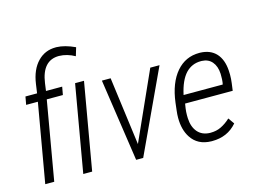

<svg xmlns="http://www.w3.org/2000/svg" viewBox="-102 -940 1501 1129"><g transform="rotate(-15 648.5 -375.5)"><path d="M332 0H277.8L369.6 -528.3H423.8ZM46.4 0 129.9 -479.5H58.6L67.4 -528.3H138.2L146 -583Q158.2 -668.9 204.1 -715.8Q248 -761.2 313.5 -761.2Q316.4 -761.2 318.8 -761.2Q368.2 -759.8 430.2 -731L415 -680.2Q368.2 -706.5 318.8 -707.5Q217.3 -707.5 198.7 -574.2L192.4 -528.3H291L282.2 -479.5H184.1L101.1 0Z M579.1 -500.5 633.8 -86.9 819.8 -501V-502H820.8H874H876.5L643.1 -1V0H642.1H601.1H600.1L599.6 -1L525.9 -500.5V-502H527.3H578.1H579.1Z M1185.1 -433.6Q1162.6 -460.4 1122.6 -461.9Q1119.6 -461.9 1116.7 -461.9Q1062.5 -461.9 1024.9 -422.9Q986.3 -381.8 967.8 -295.9H1206.1L1208.5 -308.6Q1210.9 -326.2 1210.4 -344.7Q1210.4 -352.5 1210.4 -360.8Q1208 -406.7 1185.1 -433.6ZM1211.4 -56.6Q1154.3 9.3 1061 9.3Q1058.6 9.3 1055.7 9.3Q973.1 7.8 933.1 -54.2Q901.9 -102.1 901.9 -174.3Q901.9 -195.3 904.8 -218.3L910.2 -264.6Q924.8 -382.3 981.4 -447.8Q1036.6 -511.2 1120.1 -511.2Q1123 -511.2 1126 -511.2Q1188 -509.3 1223.1 -471.2Q1257.3 -433.1 1261.7 -366.7Q1262.7 -353.5 1262.7 -340.8Q1262.7 -314.9 1259.3 -290L1253.4 -246.1V-245.1H1252H963.4L959 -217.3Q956.1 -196.8 956.1 -176.3Q956.1 -167 956.5 -157.2Q959 -104.5 985.8 -73.2Q1012.7 -42 1060.1 -40.5Q1062.5 -40.5 1064.5 -40.5Q1099.6 -40.5 1127.9 -54.2Q1158.2 -68.8 1185.1 -93.8L1186 -94.7L1187 -93.3L1211.4 -58.6L1211.9 -57.6Z"/></g></svg>

Font: MAUL Condensed Light Italic
Style: Light Italic
Weight: 300
Italic angle: -12°
Designer: MAUL
Version: Version 1.0; 2020; ttfautohint (v1.8.3)